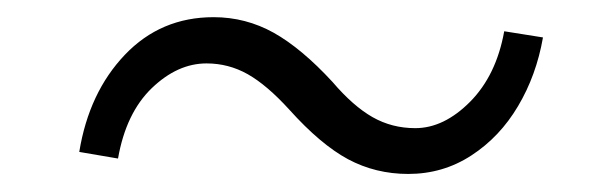

<svg xmlns="http://www.w3.org/2000/svg" viewBox="-20 -404 681 218"><path d="M443.5 -206.5Q406.5 -206.5 375.2 -223.2Q344 -240 308.5 -279.5Q283 -307.5 261.2 -319.8Q239.5 -332 214.5 -332Q181.5 -332 152.2 -303.8Q123 -275.5 114 -224L70 -231.5Q81 -299 121.8 -341.8Q162.5 -384.5 222.5 -384.5Q259 -384.5 290.8 -366.8Q322.5 -349 357.5 -311Q381 -283.5 403 -271Q425 -258.5 451.5 -258.5Q484 -258.5 513.8 -288.5Q543.5 -318.5 552.5 -368.5L596.5 -361.5Q589 -318.5 568.2 -283.5Q547.5 -248.5 515.2 -227.5Q483 -206.5 443.5 -206.5Z"/></svg>

Font: Roberto Sans Light
Style: Italic
Weight: 300
Italic angle: -11°
Designer: Google
Version: Version 1.00;June 11, 2020;FontCreator 12.0.0.2522 64-bit; t